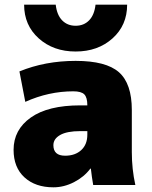

<svg xmlns="http://www.w3.org/2000/svg" viewBox="-20 -790 651 820"><path d="M83 -770H218Q223 -726 245.5 -703Q268 -680 303 -680Q338 -680 360.5 -703Q383 -726 388 -770H523Q523 -682 460.5 -626Q398 -570 303 -570Q208 -570 145.5 -626Q83 -682 83 -770ZM323 -340H353Q353 -374 340 -387Q327 -400 293 -400Q188 -400 88 -355L63 -485Q173 -530 303 -530Q433 -530 488 -481.5Q543 -433 543 -320V-140Q543 -68 558 0H378Q372 -34 368 -70H366Q339 -34 296 -12Q253 10 208 10Q131 10 84.5 -32.5Q38 -75 38 -150Q38 -236 111.5 -288Q185 -340 323 -340ZM208 -170Q208 -125 258 -125Q301 -125 327 -149Q353 -173 353 -215V-230H323Q266 -230 237 -213.5Q208 -197 208 -170Z"/></svg>

Font: Mplus 1p Black
Style: Regular
Weight: 900
Version: Version 1.061